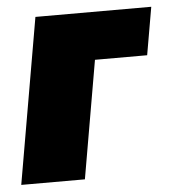

<svg xmlns="http://www.w3.org/2000/svg" viewBox="-47 -560 541 601"><g transform="rotate(-5 223.0 -260.0)"><path d="M-4 0H196L260 -370H424L450 -520H86Z"/></g></svg>

Font: Fixel Text 20240404 Black
Style: Italic
Weight: 900
Width: 4
Italic angle: -10°
Designer: AlfaBravo + MacPaw
Foundry: Kyrylo Tkachov, Marchela Mozhyna, Serhii Makarenko, Maria Weinstein, Zakhar Kryvoshyya
Version: Version 1.211;Glyphs 3.2 (3225)